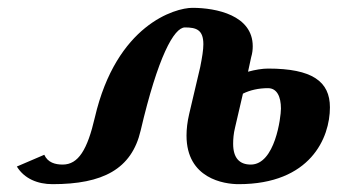

<svg xmlns="http://www.w3.org/2000/svg" viewBox="-20 -460 872 490"><path d="M600 -221C618 -230 640 -235 664 -235C687 -235 697 -213 697 -183C697 -161 682 -40 620 -40C591 -40 575 -57 575 -93C575 -105 576 -119 580 -135ZM491 -289 463 -170C458 -149 456 -130 456 -114C456 -4 552 10 589 10C772 10 822 -108 822 -186C822 -252 777 -285 664 -285C650 -285 631 -282 613 -277L621 -314C624 -324 625 -333 625 -342C625 -421 532 -440 471 -440C427 -440 277 -397 222 -160C203 -78 180 -40 140 -40C121 -40 102 -45 93 -65L23 -35C42 -4 76 10 114 10C242 10 316 -28 339 -127C383 -315 424 -390 452 -390C481 -390 499 -384 499 -347C499 -333 496 -314 491 -289Z"/></svg>

Font: Pfennig
Style: BoldItalic
Weight: 700
Italic angle: -13°
Version: Version 20100423